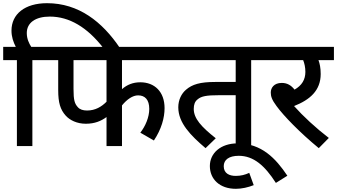

<svg xmlns="http://www.w3.org/2000/svg" viewBox="-20 -916 2114 1204"><path d="M86 -539V0H183V-539H284V-622H176C162 -644 148 -672 148 -709C148 -773 202 -812 292 -812C415 -812 527 -745 628 -615H732C621 -780 473 -896 275 -896C136 -896 52 -828 52 -724C52 -686 63 -653 79 -622H0V-539Z M745 -539H1069V-622H269V-539H345V-351C345 -272 358 -229 392 -191C418 -162 463 -140 518 -140C574 -140 614 -157 648 -182V0H745V-255C776 -293 812 -318 846 -318C889 -318 916 -291 916 -233C916 -181 892 -125 860 -84L945 -35C992 -105 1012 -177 1012 -238C1012 -341 949 -400 860 -400C814 -400 777 -385 745 -357ZM441 -539H648V-278C617 -247 578 -223 526 -223C501 -223 481 -229 468 -244C448 -266 441 -288 441 -358Z M1555 -539H1655V-622H1055V-539H1458V-402H1329C1235 -402 1185 -387 1146 -353C1118 -329 1098 -290 1098 -243C1098 -145 1176 -66 1269 13L1333 -49C1242 -121 1195 -173 1195 -233C1195 -260 1202 -279 1218 -292C1242 -313 1275 -319 1354 -319H1458V0H1555Z M1571 245 1543 168C1517 180 1491 187 1458 187C1419 187 1383 172 1383 126C1383 86 1416 61 1477 61C1570 61 1640 122 1710 231L1782 186C1709 77 1620 -17 1470 -17C1363 -17 1296 45 1296 125C1296 207 1357 268 1459 268C1496 268 1536 259 1571 245Z M2042 -51C1961 -113 1881 -187 1824 -251C1923 -290 1991 -348 1991 -452C1991 -490 1985 -518 1977 -539H2074V-622H1641V-539H1881C1889 -520 1895 -493 1895 -465C1895 -417 1873 -380 1827 -354C1806 -381 1781 -396 1747 -396C1697 -396 1678 -364 1678 -336C1678 -313 1684 -291 1714 -251C1760 -188 1860 -85 1979 13Z"/></svg>

Font: Noto Sans Medium
Style: Italic
Weight: 500
Italic angle: -12°
Designer: Monotype Design Team
Foundry: Monotype Imaging Inc.
Version: Version 2.013